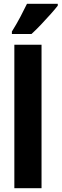

<svg xmlns="http://www.w3.org/2000/svg" viewBox="-20 -997 326 1017"><path d="M200 0H56V-760H200ZM286 -967Q273 -950 249 -923Q225 -896 198 -867.5Q171 -839 147 -817H43V-830Q68 -870 87.5 -907Q107 -944 123 -977H286Z"/></svg>

Font: Noto Sans Gurmukhi ExtraCondensed ExtraBold
Style: Regular
Weight: 800
Width: 2
Designer: Jelle Bosma - Monotype Design Team
Foundry: Monotype Imaging Inc.
Version: Version 2.004; ttfautohint (v1.8.4.7-5d5b)